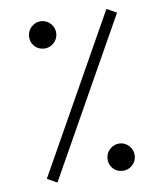

<svg xmlns="http://www.w3.org/2000/svg" viewBox="-48 -658 599 704"><g transform="rotate(-5 252.0 -306.5)"><path d="M369.6 -616.2 407.2 -599.1 135.3 2.4 97.7 -14.6ZM325.7 -69.8Q325.7 -90.8 340.6 -105.7Q355.5 -120.6 376 -120.6Q396.5 -120.6 411.4 -105.7Q426.3 -90.8 426.3 -69.8Q426.3 -49.3 411.4 -34.4Q396.5 -19.5 376 -19.5Q354.5 -19.5 340.1 -33.9Q325.7 -48.3 325.7 -69.8ZM78.1 -541.5Q78.1 -562.5 93 -577.4Q107.9 -592.3 128.4 -592.3Q148.9 -592.3 163.8 -577.4Q178.7 -562.5 178.7 -541.5Q178.7 -521 163.8 -506.1Q148.9 -491.2 128.4 -491.2Q106.9 -491.2 92.5 -505.6Q78.1 -520 78.1 -541.5Z"/></g></svg>

Font: Shabnam Thin FD-WOL
Style: Thin-FD-WOL
Weight: 100
Foundry: DejaVu fonts team - Redesigned by Saber Rastikerdar - Based on Vazir font
Version: Version 5.0.1